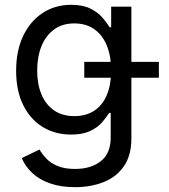

<svg xmlns="http://www.w3.org/2000/svg" viewBox="-20 -567 704 802"><path d="M293.5 214.8Q233.9 214.8 189 199Q144 183.1 114.7 155.5Q85.4 127.9 70.8 93.3L145 57.6Q155.8 76.2 173.3 95Q190.9 113.8 220 126.2Q249 138.7 293.5 138.7Q359.4 138.7 400.9 106.4Q442.4 74.2 442.4 7.3V-95.2H436Q424.3 -76.7 405.8 -55.4Q387.2 -34.2 356 -19.5Q324.7 -4.9 276.4 -4.9Q210.4 -4.9 158.7 -36.4Q106.9 -67.9 77.1 -127.7Q47.4 -187.5 47.4 -271.5Q47.4 -355 76.7 -416.7Q106 -478.5 158 -512.7Q210 -546.9 277.8 -546.9Q326.2 -546.9 357.4 -531.2Q388.7 -515.6 407.7 -493.7Q426.8 -471.7 438 -453.1H444.3V-539.1H528.8V11.2Q528.8 82.5 497.3 127.7Q465.8 172.9 412.4 193.8Q358.9 214.8 293.5 214.8ZM290.5 -82Q339.8 -82 374.3 -105Q408.7 -127.9 426.5 -170.9Q444.3 -213.9 444.3 -272.9Q444.3 -331.1 426.8 -375.2Q409.2 -419.4 374.8 -444.3Q340.3 -469.2 290.5 -469.2Q240.2 -469.2 205.6 -443.6Q170.9 -418 153.1 -373.8Q135.3 -329.6 135.3 -272.9Q135.3 -215.3 153.3 -172.4Q171.4 -129.4 206.1 -105.7Q240.7 -82 290.5 -82ZM332 -242.2V-308.6H643.6V-242.2Z"/></svg>

Font: Inter 18pt
Style: Regular
Weight: 400
Designer: Rasmus Andersson
Foundry: rsms
Version: Version 4.001;git-66647c0bb